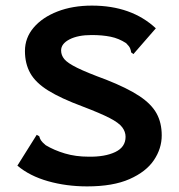

<svg xmlns="http://www.w3.org/2000/svg" viewBox="-20 -654 640 685"><path d="M291 11Q217 11 151.5 -7.5Q86 -26 42 -63L106 -165L111 -173L120 -168Q122 -160 126 -153.5Q130 -147 143 -136Q173 -118 211.5 -106.5Q250 -95 296 -95Q354 -94 391 -111.5Q428 -129 428 -166Q428 -184 416 -200Q404 -216 371 -233Q338 -250 275 -274Q197 -303 152 -331Q107 -359 88 -393Q69 -427 69 -472Q69 -519 100 -555.5Q131 -592 185 -613Q239 -634 308 -634Q449 -634 536 -553L462 -468L456 -461L448 -467Q447 -475 444 -482Q441 -489 430 -500Q404 -517 374.5 -523Q345 -529 307 -529Q258 -529 228 -513.5Q198 -498 198 -474Q198 -457 209.5 -443Q221 -429 255.5 -412Q290 -395 358 -370Q434 -340 477 -311.5Q520 -283 538.5 -249.5Q557 -216 557 -171Q557 -124 529 -82.5Q501 -41 442 -15Q383 11 291 11Z"/></svg>

Font: Inconsolata Expanded ExtraBold
Style: Regular
Weight: 800
Width: 7
Monospace: yes
Designer: Raph Levien, Cyreal, Brenton Simpson
Foundry: Raph Levien, Cyreal, Google
Version: Version 3.001; ttfautohint (v1.8.2.53-6de2)